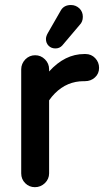

<svg xmlns="http://www.w3.org/2000/svg" viewBox="-20 -737 419 773"><path d="M165 -580.1Q165 -590.8 172.9 -604.5L225.6 -696.3Q238.3 -716.8 265.6 -716.8Q285.2 -716.8 299.8 -703.1Q313.5 -689.5 313.5 -669.4Q313.5 -649.4 300.8 -636.7L230.5 -553.7Q219.7 -542 203.1 -542Q186.5 -542 175.8 -552.7Q165 -563.5 165 -580.1ZM177.7 -449.2Q241.2 -519.5 319.3 -519.5H324.2Q347.7 -519.5 363.3 -502.9Q378.9 -486.3 378.9 -463.9Q378.9 -440.4 362.3 -425.3Q345.7 -410.2 322.3 -410.2H317.4Q250 -410.2 201.2 -361.3Q188.5 -348.6 177.7 -333V-39.1Q177.7 -16.6 161.1 0Q143.6 16.6 120.6 16.6Q97.7 16.6 81.5 0.5Q65.4 -15.6 65.4 -39.1V-458Q65.4 -480.5 82 -498Q98.6 -514.6 121.6 -514.6Q144.5 -514.6 161.1 -498Q177.7 -481.4 177.7 -458Z"/></svg>

Font: FakePearl
Style: SemiBold
Weight: 400
Version: Version 1.2